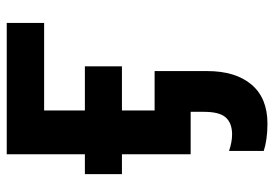

<svg xmlns="http://www.w3.org/2000/svg" viewBox="-142 -444 814 570"><g transform="rotate(-90 265.0 -159.0)"><path d="M92 0V-204H33V-314H92V-546H482V-435H222V-314H353V-204H222V-107H339V49Q339 133 299 180.5Q259 228 183 228Q158 228 137.5 225Q117 222 102 217V114Q128 123 151 123Q184 123 201 104.5Q218 86 218 40V0Z"/></g></svg>

Font: Noto Sans Mono Condensed
Style: Bold
Weight: 700
Width: 3
Designer: Monotype Design Team
Foundry: Monotype Imaging Inc.
Version: Version 2.014